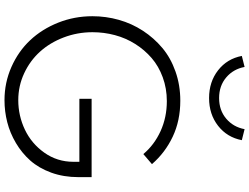

<svg xmlns="http://www.w3.org/2000/svg" viewBox="-146 -942 1103 850"><g transform="rotate(90 405.0 -516.5)"><path d="M51.3 -374.5Q51.3 -434.6 67.4 -491.7Q83.5 -548.8 115.5 -597.9Q147.5 -647 191.7 -684.1Q235.8 -721.2 296.1 -742.4Q356.4 -763.7 425.3 -763.7Q513.7 -763.7 584.5 -730.2Q655.3 -696.8 706.1 -638.2L661.6 -600.1Q621.1 -648.4 560.1 -676.3Q499 -704.1 427.2 -704.1Q371.1 -704.1 321.8 -686Q272.5 -668 236.3 -636.7Q200.2 -605.5 174.1 -564Q147.9 -522.5 135 -474.1Q122.1 -425.8 122.1 -375Q122.1 -308.1 145.3 -247.3Q168.5 -186.5 208.3 -142.6Q248 -98.6 304 -72.5Q359.9 -46.4 422.9 -46.4Q491.7 -46.4 553.5 -75.7Q615.2 -105 655.5 -161.9Q695.8 -218.8 695.8 -290.5V-316.9H417V-371.1H763.7V-312.5Q763.7 -247.1 743.7 -192.1Q723.6 -137.2 690.2 -99.6Q656.7 -62 612.5 -35.9Q568.4 -9.8 520.5 2.4Q472.7 14.6 422.9 14.6Q345.2 14.6 275.9 -16.1Q206.5 -46.9 157.5 -99.1Q108.4 -151.4 79.8 -223.1Q51.3 -294.9 51.3 -374.5ZM227.1 -1036.1 275.9 -1048.3Q285.2 -998.5 322.3 -967Q359.4 -935.5 413.6 -935.5Q467.8 -935.5 504.9 -967Q542 -998.5 551.3 -1048.3L600.1 -1036.1Q587.4 -970.7 536.4 -930.9Q485.4 -891.1 413.6 -891.1Q341.8 -891.1 290.8 -930.9Q239.7 -970.7 227.1 -1036.1Z"/></g></svg>

Font: Spartan MB
Style: Regular
Weight: 400
Designer: Matt Bailey, Mirko Velimirovic
Foundry: Matt Bailey
Version: Version 1.005